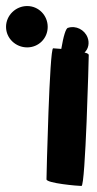

<svg xmlns="http://www.w3.org/2000/svg" viewBox="-41 -924 321 636"><path d="M-21 -835C-21 -797 11 -767 49 -767C87 -767 117 -797 117 -835C117 -873 87 -904 49 -904C11 -904 -21 -873 -21 -835ZM113 -330C113 -317 217 -308 229 -308C242 -308 253 -730 253 -742C253 -745 248 -748 239 -750C252 -762 256 -782 249 -800C239 -826 210 -840 185 -832C177 -832 169 -803 162 -762C149 -763 139 -764 135 -764C123 -764 113 -342 113 -330Z"/></svg>

Font: Ampere
Style: SuCnd
Weight: 400
Version: Version 1